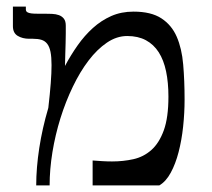

<svg xmlns="http://www.w3.org/2000/svg" viewBox="-20 -560 641 580"><path d="M126 -234.4Q130.9 -277.3 133.3 -308.6Q135.7 -339.8 135.7 -363.3Q135.7 -387.7 132.6 -403.3Q129.4 -418.9 122.6 -427.7Q115.7 -436.5 105.2 -439.7Q94.7 -442.9 79.6 -442.9H68.4Q47.9 -442.9 33.4 -451.7Q19 -460.4 19 -481V-540H58.1V-531.7Q58.1 -528.8 59.3 -526.4Q60.5 -523.9 64.2 -522.2Q67.9 -520.5 74.5 -519.5Q81.1 -518.6 91.8 -518.6H112.3Q125 -518.6 137 -518.1Q148.9 -517.6 158.2 -514.2Q167.5 -510.7 173.1 -503.4Q178.7 -496.1 178.7 -482.4Q178.7 -473.1 178.7 -459.5Q178.7 -445.8 178.2 -429.7Q177.7 -413.6 177.2 -396Q176.8 -378.4 176.3 -360.8Q193.8 -393.6 214.6 -423.1Q235.4 -452.6 260.5 -475.3Q285.6 -498 315.9 -511.5Q346.2 -524.9 383.3 -524.9Q436.5 -524.9 467.5 -504.6Q498.5 -484.4 513.9 -449Q529.3 -413.6 533.4 -365Q537.6 -316.4 537.6 -259.3Q537.6 -218.8 533.2 -177.5Q528.8 -136.2 519.5 -100.6Q510.3 -64.9 495.8 -38.3Q481.4 -11.7 461.4 0H259.8V-75.2Q274.4 -74.2 289.1 -73.2Q303.7 -72.3 318.4 -72.3Q352.1 -72.3 382.8 -79.1Q413.6 -85.9 437.3 -106.9Q460.9 -127.9 474.9 -166.5Q488.8 -205.1 488.8 -268.1Q488.8 -310.5 481.7 -344.5Q474.6 -378.4 459.5 -402.1Q444.3 -425.8 420.7 -438.5Q397 -451.2 364.3 -451.2Q332.5 -451.2 303 -431.2Q273.4 -411.1 247.6 -377.2Q221.7 -343.3 200 -298.1Q178.2 -252.9 162.6 -202.9Q147 -152.8 138.4 -100.6Q129.9 -48.3 129.9 0H89.4Q89.4 -52.7 98.6 -112.8Q107.9 -172.9 125.5 -232.4Q125.5 -232.9 125.7 -233.2Q126 -233.4 126 -234.4Z"/></svg>

Font: Arian Grqi
Style: Regular
Weight: 400
Designer: Ruben Hakobyan (Tarumian)
Foundry: Ruben Hakobyan (Tarumian)
Version: Version 1.003